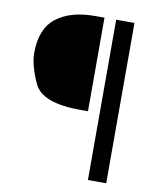

<svg xmlns="http://www.w3.org/2000/svg" viewBox="-83 -722 726 868"><g transform="rotate(10 280.0 -288.0)"><path d="M293 -226.1Q115.2 -226.1 78.1 -306.4Q41 -386.7 41 -444.3Q41 -555.2 105.7 -605.5Q170.4 -655.8 282.2 -655.8H326.2V-226.1ZM379.9 -655.8H463.9V80.1H379.9Z"/></g></svg>

Font: SourceSansPro-Regular
Style: Regular
Weight: 400
Designer: Paul D. Hunt
Foundry: Adobe Systems Incorporated
Version: Version 1.050;PS Version 1.000;hotconv 1.0.70;makeotf.lib2.5